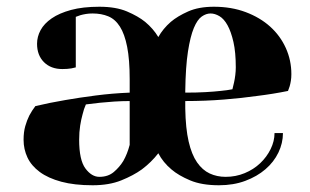

<svg xmlns="http://www.w3.org/2000/svg" viewBox="-20 -535 920 570"><path d="M630 15Q579 15 544.5 0.5Q510 -14 489 -32Q464 -53 450 -80Q429 -53 401 -32Q376 -14 340 0.5Q304 15 255 15Q201 15 162 4.5Q123 -6 98 -24.5Q73 -43 61.5 -67.5Q50 -92 50 -120Q50 -143 55 -160.5Q60 -178 67 -192Q75 -207 85 -220Q127 -230 174 -238Q214 -245 264 -251.5Q314 -258 365 -260V-300Q365 -358 357.5 -396Q350 -434 336 -456Q322 -478 301.5 -486.5Q281 -495 255 -495Q244 -495 235 -493.5Q226 -492 219 -490Q211 -487 205 -485V-335Q198 -333 192 -332Q186 -331 179.5 -330.5Q173 -330 165 -330Q131 -330 110.5 -350.5Q90 -371 90 -405Q90 -426 100.5 -445.5Q111 -465 133.5 -480.5Q156 -496 191 -505.5Q226 -515 275 -515Q324 -515 357 -501Q390 -487 411 -470Q435 -450 450 -425Q464 -450 487 -470Q507 -487 538.5 -501Q570 -515 615 -515Q667 -515 709.5 -499Q752 -483 782 -456Q812 -429 828.5 -392.5Q845 -356 845 -315Q845 -304 843.5 -295Q842 -286 840 -279Q837 -271 835 -265Q791 -256 742 -250Q700 -244 645 -239.5Q590 -235 530 -235V-213Q531 -154 540 -115Q549 -76 565 -53Q581 -30 602.5 -20Q624 -10 650 -10Q680 -10 706.5 -21Q733 -32 752.5 -50.5Q772 -69 783.5 -92.5Q795 -116 795 -140H820Q820 -110 806.5 -82Q793 -54 768 -32.5Q743 -11 708 2Q673 15 630 15ZM530 -260Q564 -260 590 -261.5Q616 -263 634 -265Q655 -267 670 -270Q672 -280 675 -291Q677 -300 678.5 -312Q680 -324 680 -335Q680 -380 673 -410.5Q666 -441 655.5 -460Q645 -479 631.5 -487Q618 -495 605 -495Q592 -495 579 -486Q566 -477 555.5 -452Q545 -427 538 -382Q531 -337 530 -265ZM235 -225Q229 -212 225 -195Q221 -181 218 -162Q215 -143 215 -120Q215 -60 233.5 -35Q252 -10 275 -10Q301 -10 318 -24.5Q335 -39 346 -57Q358 -78 365 -105V-235Q342 -235 319 -233.5Q296 -232 277 -230Q255 -227 235 -225Z"/></svg>

Font: Yeseva One
Style: Regular
Weight: 400
Designer: Jovanny Lemonad
Foundry: Jovanny Lemonad
Version: Version 2.001; ttfautohint (v0.91) -l 8 -r 50 -G 200 -x 0 -w